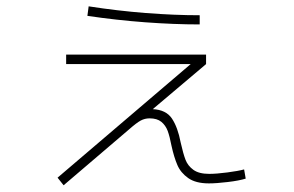

<svg xmlns="http://www.w3.org/2000/svg" viewBox="-20 -584 904 591"><path d="M157.2 -37.1 566.9 -386.7H183.6V-416H614.3V-386.7L450.2 -248Q491.2 -246.1 509.3 -219Q527.3 -191.9 536.1 -145.5Q543.9 -110.8 551 -92.3Q558.1 -73.7 575.2 -61.3Q592.3 -48.8 624 -48.8Q646 -48.8 679.7 -53.2Q713.4 -57.6 731.4 -62.5L736.3 -34.2Q715.8 -27.8 680.9 -23.7Q646 -19.5 623 -19.5Q582.5 -19.5 559.3 -35.9Q536.1 -52.2 525.9 -76.2Q515.6 -100.1 507.8 -135.7Q502.4 -164.1 496.1 -181.2Q489.7 -198.2 476.6 -209Q463.4 -219.7 440.4 -219.7Q425.8 -219.7 413.1 -212.9Q400.4 -206.1 377 -185.5L175.8 -13.7ZM249 -535.2 252.9 -564.5Q340.8 -550.8 428.7 -543.9Q516.6 -537.1 594.7 -537.1V-508.8Q515.6 -508.8 426.8 -515.4Q337.9 -522 249 -535.2Z"/></svg>

Font: Pretendard GOV Thin
Style: Regular
Weight: 100
Designer: Base glyphs from Inter by Rasmus Andersson; Hangeul glyphs from Noto Sans CJK(Source Han Sans) by Jang Soo-young and Kan
Foundry: Kil Hyung-jin
Version: Version 1.309